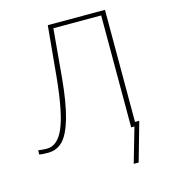

<svg xmlns="http://www.w3.org/2000/svg" viewBox="-128 -793 979 1102"><g transform="rotate(-15 361.5 -242.0)"><path d="M19.5 14.6V-10.7Q50.8 -6.8 71.3 -6.8Q134.8 -6.8 172.4 -94.2Q210 -181.6 230.5 -389.6L258.8 -690.4H598.6V0H569.3V-665H285.2L259.8 -380.9Q246.1 -232.4 220.7 -144Q195.3 -55.7 159.7 -19Q124 17.6 71.3 17.6Q41 17.6 19.5 14.6ZM529.3 206.1 595.7 -24.4H624L558.6 206.1Z"/></g></svg>

Font: Gothic A1 Thin
Style: Regular
Weight: 250
Designer: HanYang I&C Co.,Ltd.
Foundry: HanYang I&C Co.,Ltd.
Version: Version 2.50